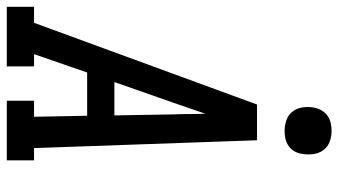

<svg xmlns="http://www.w3.org/2000/svg" viewBox="-259 -759 994 564"><g transform="rotate(90 238.0 -477.0)"><path d="M-24 0V-80H23L263 -735H368L391 -80H427V0H252V-80H299L296 -236H169L115 -80H151V0ZM295 -316 292 -490Q291 -513 291 -536.5Q291 -560 290 -583Q282 -560 274 -536.5Q266 -513 258 -490L197 -316ZM340 -816Q324 -816 308.5 -821.5Q293 -827 283.5 -839.5Q274 -852 271.5 -868.5Q269 -885 272 -902Q274 -913 280 -924Q286 -935 296 -942Q306 -949 317.5 -951.5Q329 -954 340 -954Q357 -954 372 -948.5Q387 -943 396.5 -930.5Q406 -918 408.5 -901.5Q411 -885 408 -868Q407 -857 401 -846Q395 -835 385 -828Q375 -821 363.5 -818.5Q352 -816 340 -816Z"/></g></svg>

Font: Iosevka Slab Medium Oblique
Style: Regular
Weight: 500
Italic angle: -9°
Monospace: yes
Designer: Belleve Invis
Foundry: Belleve Invis
Version: Version 11.1.1; ttfautohint (v1.8.3)